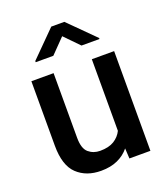

<svg xmlns="http://www.w3.org/2000/svg" viewBox="-139 -848 834 956"><g transform="rotate(-20 278.0 -370.0)"><path d="M385.3 0 382.3 -54.2Q357.9 -23.9 320.8 -7.1Q283.7 9.8 232.9 9.8Q154.8 9.8 106.4 -36.1Q58.1 -82 58.1 -187V-528.3H175.8V-186Q175.8 -128.4 201.2 -106.9Q226.6 -85.4 261.7 -85.4Q308.1 -85.4 336.2 -102.8Q364.3 -120.1 378.4 -148.9V-528.3H496.6V0ZM313.5 -750 448.7 -615.2V-609.9H353.5L278.8 -686.5L204.1 -609.9H110.8V-616.2L244.1 -750Z"/></g></svg>

Font: Vazirmatn RD UI FD Medium
Style: Regular
Weight: 500
Designer: Saber Rastikerdar
Foundry: Saber Rastikerdar
Version: Version 33.003